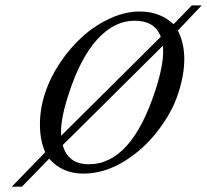

<svg xmlns="http://www.w3.org/2000/svg" viewBox="-20 -641 779 723"><path d="M565.4 -301.8Q600.1 -408.2 593.3 -468.8L216.3 -94.7Q235.4 -22.5 314.9 -22.5Q474.6 -22.5 565.4 -301.8ZM585.4 -502.4Q563.5 -563 486.8 -563Q410.2 -563 346.2 -492.7Q282.2 -422.4 238.3 -286.1Q205.6 -186 210.4 -129.9ZM649.9 -525.9Q697.3 -432.1 651.4 -290Q628.4 -218.8 574 -147.9Q519.5 -77.1 445.6 -32.2Q371.6 12.7 293.2 12.7Q214.8 12.7 165 -43.5L62.5 62H24.4L150.4 -67.9Q130.9 -110.4 130.4 -169.9Q129.9 -229.5 149.4 -289.3Q168.9 -349.1 206.5 -405.3Q244.1 -461.4 291.5 -503.9Q338.9 -546.4 395.3 -572Q451.7 -597.7 505.9 -597.7Q582.5 -597.7 633.8 -549.8L702.1 -620.6H739.3Z"/></svg>

Font: RIT Rachana
Style: Italic
Weight: 400
Designer: Hussain KH
Version: 1.5.2